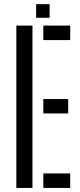

<svg xmlns="http://www.w3.org/2000/svg" viewBox="-20 -926 394 946"><path d="M60.5 0V-800H140V0ZM193.5 -728.5V-800H326V-728.5ZM193.5 -367V-438H316V-367ZM193.5 0V-71.5H326V0ZM158 -838.5V-905.5H224.5V-838.5Z"/></svg>

Font: Big Shoulders Stencil Text
Style: Regular
Weight: 400
Designer: Patric King
Foundry: XO Type Co
Version: Version 1.000